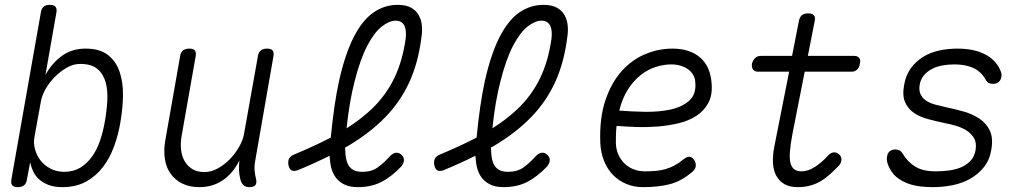

<svg xmlns="http://www.w3.org/2000/svg" viewBox="-20 -760 4240 790"><path d="M53 10Q36 10 30 2Q24 -6 27 -23L148 -708Q150 -724 159 -732Q168 -740 185 -740Q202 -740 208.5 -732Q215 -724 212 -708L167 -452Q195 -502 236 -531Q277 -560 332 -560Q391 -560 424.5 -533.5Q458 -507 472.5 -463.5Q487 -420 486 -365.5Q485 -311 475 -255Q467 -207 450 -159.5Q433 -112 405 -74.5Q377 -37 335.5 -13.5Q294 10 236 10Q202 10 178.5 0.5Q155 -9 139.5 -23.5Q124 -38 116 -56Q108 -74 104 -92L91 -23Q89 -6 79.5 2Q70 10 53 10ZM244 -53Q282 -53 310 -70Q338 -87 358.5 -115.5Q379 -144 391.5 -181Q404 -218 411 -258Q419 -302 421.5 -345Q424 -388 414.5 -422Q405 -456 380.5 -476.5Q356 -497 310 -497Q282 -497 255.5 -482Q229 -467 206 -444Q183 -421 167.5 -393.5Q152 -366 148 -341L122 -198Q117 -172 124 -146Q131 -120 147 -99.5Q163 -79 188 -66Q213 -53 244 -53Z M1007 10Q991 10 982 2Q973 -6 969 -22Q964 -41 963.5 -60Q963 -79 965 -100Q939 -47 897 -18.5Q855 10 800 10Q760 10 730.5 -4.5Q701 -19 682.5 -44.5Q664 -70 658.5 -105Q653 -140 660 -182L721 -528Q723 -544 732.5 -552Q742 -560 759 -560Q776 -560 782 -552Q788 -544 785 -528L727 -199Q722 -170 725 -143.5Q728 -117 740 -96.5Q752 -76 772 -64Q792 -52 822 -52Q849 -52 876 -67Q903 -82 925.5 -105Q948 -128 964 -156Q980 -184 984 -209L1041 -528Q1043 -544 1052.5 -552Q1062 -560 1079 -560Q1096 -560 1102 -552Q1108 -544 1105 -528L1030 -98Q1026 -79 1027.5 -59.5Q1029 -40 1034 -22Q1037 -6 1030.5 2Q1024 10 1007 10Z M1631 -75Q1590 -32 1548.5 -11Q1507 10 1452 10Q1417 10 1393.5 -2.5Q1370 -15 1356.5 -37Q1343 -59 1339 -90Q1337 -104 1336 -119Q1276 -89 1206 -60Q1190 -54 1180.5 -58.5Q1171 -63 1167 -80Q1164 -97 1169.5 -107.5Q1175 -118 1192 -125Q1274 -159 1341 -194Q1354 -330 1375 -427Q1400 -538 1435.5 -607.5Q1471 -677 1516.5 -708.5Q1562 -740 1616 -740Q1651 -740 1672 -728Q1693 -716 1703.5 -696.5Q1714 -677 1716 -653.5Q1718 -630 1714 -606Q1701 -502 1664 -421.5Q1627 -341 1564.5 -277Q1502 -213 1413 -160Q1407 -157 1400 -153Q1400 -143 1401 -135Q1402 -107 1409.5 -89Q1417 -71 1431.5 -62Q1446 -53 1471 -53Q1509 -53 1534.5 -71.5Q1560 -90 1585 -118Q1597 -130 1609 -131.5Q1621 -133 1632 -123Q1643 -113 1642 -100Q1641 -87 1631 -75ZM1406 -232Q1465 -269 1511 -313Q1568 -368 1602 -438Q1636 -508 1649 -600Q1651 -615 1650 -629Q1649 -643 1644.5 -653Q1640 -663 1631 -669Q1622 -675 1608 -675Q1582 -675 1551 -651Q1520 -627 1491 -571.5Q1462 -516 1439 -425Q1418 -345 1406 -232Z M2231 -75Q2190 -32 2148.5 -11Q2107 10 2052 10Q2017 10 1993.5 -2.5Q1970 -15 1956.5 -37Q1943 -59 1939 -90Q1937 -104 1936 -119Q1876 -89 1806 -60Q1790 -54 1780.5 -58.5Q1771 -63 1767 -80Q1764 -97 1769.5 -107.5Q1775 -118 1792 -125Q1874 -159 1941 -194Q1954 -330 1975 -427Q2000 -538 2035.5 -607.5Q2071 -677 2116.5 -708.5Q2162 -740 2216 -740Q2251 -740 2272 -728Q2293 -716 2303.5 -696.5Q2314 -677 2316 -653.5Q2318 -630 2314 -606Q2301 -502 2264 -421.5Q2227 -341 2164.5 -277Q2102 -213 2013 -160Q2007 -157 2000 -153Q2000 -143 2001 -135Q2002 -107 2009.5 -89Q2017 -71 2031.5 -62Q2046 -53 2071 -53Q2109 -53 2134.5 -71.5Q2160 -90 2185 -118Q2197 -130 2209 -131.5Q2221 -133 2232 -123Q2243 -113 2242 -100Q2241 -87 2231 -75ZM2006 -232Q2065 -269 2111 -313Q2168 -368 2202 -438Q2236 -508 2249 -600Q2251 -615 2250 -629Q2249 -643 2244.5 -653Q2240 -663 2231 -669Q2222 -675 2208 -675Q2182 -675 2151 -651Q2120 -627 2091 -571.5Q2062 -516 2039 -425Q2018 -345 2006 -232Z M2836 -102Q2845 -88 2842.5 -74.5Q2840 -61 2825 -50Q2782 -14 2735.5 -2Q2689 10 2625 10Q2589 10 2557.5 -3Q2526 -16 2502.5 -40Q2479 -64 2465.5 -97.5Q2452 -131 2450 -171Q2446 -274 2471 -347.5Q2496 -421 2538.5 -468Q2581 -515 2635.5 -537.5Q2690 -560 2747 -560Q2818 -560 2860.5 -523.5Q2903 -487 2908 -417Q2912 -369 2894.5 -336.5Q2877 -304 2845.5 -283.5Q2814 -263 2772.5 -253Q2731 -243 2686.5 -239.5Q2642 -236 2598 -237.5Q2554 -239 2517 -242Q2515 -225 2514.5 -207.5Q2514 -190 2514 -171Q2515 -144 2525 -122.5Q2535 -101 2551 -86Q2567 -71 2588 -63Q2609 -55 2633 -55Q2659 -55 2680 -57Q2701 -59 2719.5 -64.5Q2738 -70 2755 -79Q2772 -88 2789 -102Q2805 -115 2816 -115Q2827 -115 2836 -102ZM2528 -305Q2576 -301 2633 -300Q2690 -299 2737.5 -309Q2785 -319 2815 -345Q2845 -371 2841 -420Q2840 -439 2831.5 -453Q2823 -467 2809.5 -476Q2796 -485 2779 -490Q2762 -495 2742 -495Q2711 -495 2678 -484.5Q2645 -474 2616 -451Q2587 -428 2564 -392.5Q2541 -357 2528 -305Z M3495 -530Q3509 -530 3515.5 -521Q3522 -512 3518 -498Q3516 -483 3507 -474Q3498 -465 3484 -465H3291L3240 -206Q3232 -163 3230 -134Q3228 -105 3233 -87.5Q3238 -70 3249.5 -62.5Q3261 -55 3278 -55Q3305 -55 3333.5 -73.5Q3362 -92 3387 -120Q3398 -132 3410 -133Q3422 -134 3431 -126Q3441 -119 3442 -105.5Q3443 -92 3433 -80Q3413 -59 3394 -42Q3375 -25 3355 -13.5Q3335 -2 3312 4Q3289 10 3262 10Q3229 10 3207.5 -2.5Q3186 -15 3174 -37Q3162 -59 3160.5 -89.5Q3159 -120 3166 -157L3227 -465H3099Q3085 -465 3078.5 -474Q3072 -483 3074 -498Q3078 -512 3087 -521Q3096 -530 3110 -530H3239L3267 -673Q3270 -689 3279 -697Q3288 -705 3305 -705Q3322 -705 3329 -697Q3336 -689 3332 -673L3304 -530Z M3818 10Q3792 10 3766.5 7Q3741 4 3718.5 -4Q3696 -12 3676.5 -25.5Q3657 -39 3644 -61Q3637 -72 3632 -87.5Q3627 -103 3630 -116Q3632 -131 3641.5 -138Q3651 -145 3664 -145Q3673 -145 3680.5 -141.5Q3688 -138 3694 -128Q3715 -93 3746.5 -74Q3778 -55 3830 -55Q3853 -55 3880 -58Q3907 -61 3930.5 -70Q3954 -79 3971.5 -96.5Q3989 -114 3994 -142Q3999 -173 3987.5 -192Q3976 -211 3956 -223.5Q3936 -236 3911.5 -243Q3887 -250 3865 -254Q3833 -261 3800 -269.5Q3767 -278 3742 -294.5Q3717 -311 3704.5 -338.5Q3692 -366 3700 -410Q3707 -451 3727.5 -479Q3748 -507 3777.5 -525.5Q3807 -544 3843.5 -552Q3880 -560 3919 -560Q3986 -560 4031 -537.5Q4076 -515 4095 -473Q4099 -464 4100.5 -456.5Q4102 -449 4100 -443Q4098 -430 4089 -422.5Q4080 -415 4066 -415Q4058 -415 4050 -418Q4042 -421 4037 -430Q4017 -466 3984.5 -480.5Q3952 -495 3907 -495Q3881 -495 3856.5 -490.5Q3832 -486 3813 -475.5Q3794 -465 3781 -449.5Q3768 -434 3764 -411Q3760 -385 3769.5 -368.5Q3779 -352 3796 -342.5Q3813 -333 3834.5 -328Q3856 -323 3876 -318Q3911 -311 3947 -300.5Q3983 -290 4011 -271Q4039 -252 4053 -222Q4067 -192 4059 -145Q4052 -102 4028.5 -72.5Q4005 -43 3972 -24.5Q3939 -6 3899.5 2Q3860 10 3818 10Z"/></svg>

Font: Maple Mono NL ExtraLight
Style: Italic
Weight: 275
Italic angle: -10°
Monospace: yes
Designer: subframe7536
Version: Version 7.000